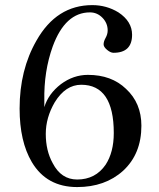

<svg xmlns="http://www.w3.org/2000/svg" viewBox="-20 -723 625 755"><path d="M536 -228.6Q536 -117.7 464 -51.4Q393.1 12.6 283.4 12.6Q163.4 12.6 105.1 -85.7Q57.1 -166.9 57.1 -296Q57.1 -448 123.4 -563.4Q202.3 -702.9 342.9 -702.9Q398.9 -702.9 445.7 -674.3Q499.4 -638.9 499.4 -586.3Q499.4 -515.4 426.3 -515.4Q414.9 -515.4 401.1 -526.9Q387.4 -538.3 387.4 -548.6Q387.4 -560 395.4 -574.3Q403.4 -588.6 403.4 -603.4Q403.4 -632 382.9 -653.1Q362.3 -674.3 333.7 -674.3Q236.6 -674.3 187.4 -540.6Q152 -442.3 154.3 -326.9V-301.7Q170.3 -354.3 219.4 -392Q268.6 -428.6 325.7 -428.6Q418.3 -428.6 475.4 -373.7Q536 -317.7 536 -228.6ZM427.4 -200Q427.4 -389.7 299.4 -389.7Q237.7 -389.7 195.4 -321.1Q160 -260.6 160 -196.6Q160 -130.3 187.4 -81.1Q220.6 -17.1 283.4 -17.1Q355.4 -17.1 395.4 -75.4Q427.4 -124.6 427.4 -200Z"/></svg>

Font: t
Style: Regular
Weight: 400
Designer: Takis Katsoulidis and George D. Matthiopoulos
Foundry: Takis Katsoulidis and George D. Matthiopoulos
Version: Version 1.0 ; ttfautohint (v1.8.1)